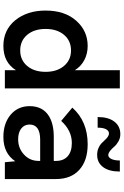

<svg xmlns="http://www.w3.org/2000/svg" viewBox="187 -928 749 1164"><g transform="rotate(90 562.0 -345.5)"><path d="M258 9Q161 9 102.2 -63.2Q43.5 -135.5 43.5 -247Q43.5 -363 105 -432.5Q166.5 -502 258 -502Q305 -502 343.2 -482Q381.5 -462 405 -424.5V-697H515.5V0H405V-67Q357.5 9 258 9ZM285.5 -93Q343.5 -93 379.2 -135.2Q415 -177.5 415 -247Q415 -316 379.2 -358.5Q343.5 -401 285.5 -401Q226.5 -401 190.8 -358.8Q155 -316.5 155 -247Q155 -177.5 190.8 -135.2Q226.5 -93 285.5 -93Z M963 0 957 -63Q909 9 810 9Q727 9 675 -35Q623 -79 623 -150.5Q623 -231 685.5 -268.5Q732.5 -296.5 809 -296.5H955V-310.5Q955 -355.5 926.8 -380.8Q898.5 -406 846 -406Q771.5 -406 712.5 -341.5L632 -409Q715 -502 854 -502Q953.5 -502 1009.2 -451.2Q1065 -400.5 1065 -310.5V0ZM689 -562.5Q689 -627.5 716.8 -663.8Q744.5 -700 793 -700Q816.5 -700 836.8 -688.5Q857 -677 868.2 -663.5Q879.5 -650 893.5 -638.5Q907.5 -627 920 -627Q934 -627 943.2 -645.8Q952.5 -664.5 952.5 -697H1019.5Q1019.5 -631.5 992.5 -595.5Q965.5 -559.5 918.5 -559.5Q896.5 -559.5 878.8 -566.8Q861 -574 849.8 -584.5Q838.5 -595 829 -605.8Q819.5 -616.5 809.2 -623.8Q799 -631 788 -631Q772 -631 762.8 -613.2Q753.5 -595.5 753.5 -562.5ZM734.5 -150Q734.5 -118 758.8 -99.2Q783 -80.5 824 -80.5Q878 -80.5 916.5 -116Q955 -151.5 955 -204.5V-214H825Q781 -214 757 -197.5Q734.5 -181 734.5 -150Z"/></g></svg>

Font: HK Grotesk SemiBold
Style: Regular
Weight: 600
Designer: Alfredo Marco Pradil
Foundry: Hanken Design Co.
Version: Version 3.001;FEAKit 1.0